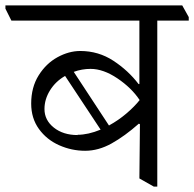

<svg xmlns="http://www.w3.org/2000/svg" viewBox="-47 -660 716 708"><path d="M649 -597V-584H533V28H520L467 -2L469 -202L465 -204Q413 -158 364.5 -131Q316 -104 267 -104Q217 -104 171 -124.5Q125 -145 96.5 -184.5Q68 -224 68 -278Q68 -338 95.5 -382Q123 -426 165 -449Q207 -472 249 -472Q316 -472 371 -436Q426 -400 464 -350H467V-584H-5L-27 -628V-640H625ZM356 -198Q389 -216 418.5 -241Q448 -266 468 -291Q438 -336 386 -371Q334 -406 287 -406Q255 -406 225 -395L355 -197ZM239 -163Q278 -163 324 -182L193 -380Q158 -360 137.5 -327Q117 -294 117 -258Q117 -217 151.5 -189.5Q186 -162 239 -162Z"/></svg>

Font: Martel Light
Style: Regular
Weight: 300
Designer: Dan Reynolds
Foundry: Dan Reynolds
Version: Version 1.001; ttfautohint (v1.1) -l 5 -r 5 -G 72 -x 0 -D la